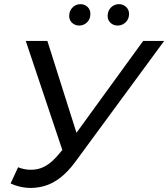

<svg xmlns="http://www.w3.org/2000/svg" viewBox="-20 -897 810 924"><path d="M67 -92Q116 -73 163.5 -84Q211 -95 256 -147L280 -175L104 -700H208L348 -258L669 -700H770L343 -119Q273 -23 190.5 -1Q108 21 31 -14ZM546 -774Q526 -774 512 -787Q498 -800 498 -820Q498 -845 514 -861Q530 -877 553 -877Q572 -877 586.5 -864Q601 -851 601 -830Q601 -805 584.5 -789.5Q568 -774 546 -774ZM361 -774Q341 -774 327 -787Q313 -800 313 -820Q313 -845 329 -861Q345 -877 367 -877Q387 -877 401 -864Q415 -851 415 -830Q415 -805 399 -789.5Q383 -774 361 -774Z"/></svg>

Font: Montserrat Medium
Style: Italic
Weight: 500
Italic angle: -11.3°
Designer: Julieta Ulanovsky
Foundry: Julieta Ulanovsky
Version: Version 9.000; ttfautohint (v1.8.4.7-5d5b)